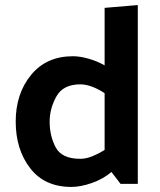

<svg xmlns="http://www.w3.org/2000/svg" viewBox="-20 -726 632 758"><path d="M297 -393Q229 -393 202.5 -345Q176 -297 176 -246Q176 -189 200 -144Q224 -99 297 -99Q320 -99 345.5 -109.5Q371 -120 393 -134V-358Q371 -373 345.5 -383Q320 -393 297 -393ZM524 -706V0H456L420 -47Q387 -19 342.5 -3.5Q298 12 262 12Q156 12 99 -62Q42 -136 42 -246Q42 -356 102.5 -430Q163 -504 268 -504Q295 -504 329 -494.5Q363 -485 393 -468V-695Z"/></svg>

Font: Palanquin Dark
Style: Regular
Weight: 400
Designer: Pria Ravichandran
Version: Version 1.000